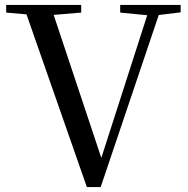

<svg xmlns="http://www.w3.org/2000/svg" viewBox="-20 -752 760 778"><path d="M332 6 74 -732H184L400 -84H382L386 -98L590 -732H637L388 6ZM5 -701V-732H309V-701L166 -689H142ZM467 -701V-732H712V-702L605 -689H589Z"/></svg>

Font: Noto Serif TC ExtraLight Medium
Style: Regular
Weight: 500
Version: Version 2.002-H1;hotconv 1.1.0;makeotfexe 2.6.0